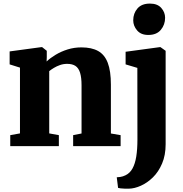

<svg xmlns="http://www.w3.org/2000/svg" viewBox="-20 -834 1046 1096"><path d="M94 -72.5V-448L35 -466.5V-540.5L216 -565H220.5L247 -544V-507.5L246 -483Q267 -503 297.8 -521.5Q328.5 -540 366 -551.8Q403.5 -563.5 445 -563.5Q503 -563.5 540.2 -542.8Q577.5 -522 595.2 -475.2Q613 -428.5 613 -351V-72L668.5 -62.5V0H397.5V-62.5L445.5 -72V-346.5Q445.5 -392 437 -419Q428.5 -446 410.5 -457.8Q392.5 -469.5 363.5 -469.5Q342 -469.5 322.8 -462.8Q303.5 -456 287.8 -446.5Q272 -437 261 -428V-72.5L316 -62.5V0H38.5V-62.5ZM716 243Q703 243 690.2 242.8Q677.5 242.5 668 241.2Q658.5 240 654 238.5L646.5 178Q653 178 667 176Q681 174 696.5 166.5Q721.5 154.5 736.2 128Q751 101.5 757.8 59.8Q764.5 18 764.5 -38.5L764 -446.5L697 -466.5V-538.5L892.5 -565H896L925.5 -544V-11Q925.5 52 905.2 99.5Q885 147 852.8 178.5Q820.5 210 784 226.2Q747.5 242.5 716 243ZM826 -634.5Q784.5 -634.5 762.5 -660.5Q740.5 -686.5 740.5 -718Q740.5 -757.5 764.5 -785.5Q788.5 -813.5 835.5 -813.5H836.5Q878.5 -813.5 900.5 -788.8Q922.5 -764 922.5 -732.5Q922.5 -693 898.2 -663.8Q874 -634.5 827 -634.5Z"/></svg>

Font: Merriweather 28pt Black
Style: Regular
Weight: 900
Version: Version 2.100